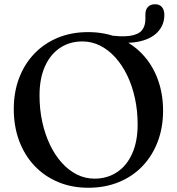

<svg xmlns="http://www.w3.org/2000/svg" viewBox="-20 -868 835 906"><path d="M755.5 -797.5Q755.5 -749.5 723 -715.8Q690.5 -682 628.5 -670.5Q566.5 -659 477 -677.5Q468.5 -680 464 -682.5Q459.5 -685 459.5 -692Q459.5 -698.5 465 -702.2Q470.5 -706 479.5 -704Q552 -692.5 592.8 -698.8Q633.5 -705 649.8 -725.2Q666 -745.5 666 -776.5V-799.5Q666 -822.5 678 -835.2Q690 -848 711.5 -848Q733 -848 744.2 -834.5Q755.5 -821 755.5 -797.5ZM395.5 -716.5Q475 -716.5 540 -689.2Q605 -662 652 -612.2Q699 -562.5 724.2 -494.5Q749.5 -426.5 749.5 -345.5Q749.5 -266 724.2 -199.5Q699 -133 652.5 -84.2Q606 -35.5 541 -8.8Q476 18 397 18Q318.5 18 253.8 -9.2Q189 -36.5 142.2 -86.2Q95.5 -136 70.2 -204Q45 -272 45 -353.5Q45 -433 70 -499.2Q95 -565.5 141.5 -614.2Q188 -663 252.5 -689.8Q317 -716.5 395.5 -716.5ZM629.5 -280.5Q629.5 -346.5 616.5 -405.5Q603.5 -464.5 579.8 -513.2Q556 -562 523.5 -597.8Q491 -633.5 451.8 -653Q412.5 -672.5 369 -672.5Q308.5 -672.5 262.8 -641.8Q217 -611 191.8 -554Q166.5 -497 166.5 -418Q166.5 -351.5 179.5 -292.5Q192.5 -233.5 216 -184.5Q239.5 -135.5 271.8 -99.8Q304 -64 343 -44.5Q382 -25 425.5 -25Q486.5 -25 532.5 -55.8Q578.5 -86.5 604 -143.8Q629.5 -201 629.5 -280.5Z"/></svg>

Font: Fraunces 11pt
Style: Regular
Weight: 400
Version: Version 1.000;[b76b70a41]